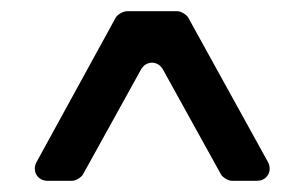

<svg xmlns="http://www.w3.org/2000/svg" viewBox="-20 -689 544 343"><path d="M187 -658 45 -399C37 -383 47 -366 65 -366H109C115 -366 125 -372 128 -377L232 -565C241 -581 262 -581 271 -565L375 -377C378 -372 388 -366 394 -366H439C457 -366 467 -383 459 -399L316 -658C313 -663 303 -669 297 -669H207C200 -669 190 -663 187 -658Z"/></svg>

Font: DIN Rundschrift
Style: Eng
Weight: 400
Width: 3
Version: Version 1.027